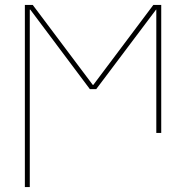

<svg xmlns="http://www.w3.org/2000/svg" viewBox="-20 -540 756 780"><path d="M359 -195 603 -520H635V0H615V-501H614L371 -178H345L103 -501H101V220H81V-520H113L357 -195Z"/></svg>

Font: Mplus 1p Thin
Style: Regular
Weight: 250
Version: Version 1.061